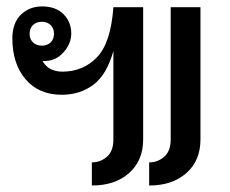

<svg xmlns="http://www.w3.org/2000/svg" viewBox="-20 -572 708 592"><path d="M506.3 -549.8H598.1V-141.6Q598.1 -77.1 554.9 -38.6Q511.7 0 439.9 0V-71.3Q466.3 -71.3 486.3 -88.6Q506.3 -106 506.3 -141.6ZM329.6 -141.6V-415Q309.6 -342.3 268.3 -311Q227.1 -279.8 170.4 -279.8Q99.6 -279.8 58.8 -327.6Q18.1 -375.5 18.1 -453.6Q18.1 -501 44.4 -526.6Q70.8 -552.2 109.4 -552.2Q152.3 -552.2 176 -528.1Q199.7 -503.9 199.7 -468.8Q199.7 -437 175 -409.7Q150.4 -382.3 111.3 -383.8Q121.1 -366.2 137 -358.6Q152.8 -351.1 172.4 -351.1Q236.3 -351.1 279.1 -395.5Q321.8 -439.9 329.6 -549.8H421.4V-141.6Q421.4 -77.1 378.2 -38.6Q335 0 263.2 0V-71.3Q289.6 -71.3 309.6 -88.6Q329.6 -106 329.6 -141.6ZM71.3 -467.8Q71.3 -451.2 81.8 -441.2Q92.3 -431.2 109.4 -431.2Q125.5 -431.2 136 -441.2Q146.5 -451.2 146.5 -467.8Q146.5 -484.9 136 -494.9Q125.5 -504.9 109.4 -504.9Q92.3 -504.9 81.8 -494.9Q71.3 -484.9 71.3 -467.8Z"/></svg>

Font: Roboto Web
Style: Regular
Weight: 400
Designer: Google
Version: Version 1.200310; 2013